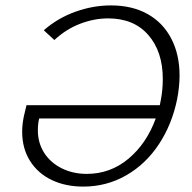

<svg xmlns="http://www.w3.org/2000/svg" viewBox="-20 -684 710 710"><path d="M644 -405Q644 -364 635 -317Q616 -224 567.5 -150.5Q519 -77 446.5 -35.5Q374 6 288 6Q222 6 171 -18.5Q120 -43 91 -89Q62 -135 62 -197Q62 -223 68 -253L78 -295H571L575 -316Q582 -352 582 -392Q582 -493 528.5 -554.5Q475 -616 380 -616Q328 -616 276 -596Q224 -576 181 -536L142 -572Q193 -617 258.5 -640.5Q324 -664 390 -664Q469 -664 526 -632Q583 -600 613.5 -541Q644 -482 644 -405ZM556 -246H125Q120 -227 120 -202Q120 -156 143 -119.5Q166 -83 207.5 -62Q249 -41 301 -41Q388 -41 455 -97Q522 -153 556 -246Z"/></svg>

Font: Ysabeau Infant Semilight
Style: Italic
Weight: 300
Italic angle: -12°
Designer: Christian Thalmann (Catharsis Fonts)
Version: Version 0.003